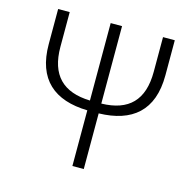

<svg xmlns="http://www.w3.org/2000/svg" viewBox="-106 -838 959 946"><g transform="rotate(15 373.5 -364.5)"><path d="M344 0H402V-284C571 -288 671 -369 671 -550V-729H611V-552C611 -407 541 -337 402 -334V-729H344V-334C206 -338 135 -408 135 -552V-729H76V-550C76 -370 175 -288 344 -284Z"/></g></svg>

Font: GenYoGothic2 TW L
Style: Regular
Weight: 300
Version: Version 2.100;PS 2.1;hotconv 16.6.51;makeotf.lib2.5.65220 DE